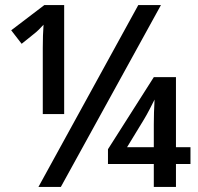

<svg xmlns="http://www.w3.org/2000/svg" viewBox="-20 -734 776 754"><path d="M148 -286H232V-714H154L24 -615L65 -562L111 -599C126 -610 141 -626 151 -637C149 -613 148 -577 148 -545ZM131 0H219L612 -714H523ZM584 0H671V-90H728V-156H671V-431H584L404 -148V-90H584ZM479 -156 546 -266C559 -287 579 -327 587 -343C585 -311 584 -273 584 -245V-156Z"/></svg>

Font: Noto Sans Thai Medium
Style: Regular
Weight: 500
Designer: Monotype Design Team
Foundry: Monotype Imaging Inc.
Version: Version 1.901